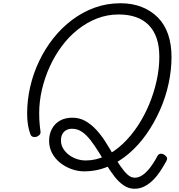

<svg xmlns="http://www.w3.org/2000/svg" viewBox="-20 -1035 1099 1181"><path d="M807 126Q772 126 742 106Q712 86 686 53Q660 20 636.5 -19Q613 -58 588.5 -97.5Q564 -137 539 -170Q514 -203 486 -223Q458 -243 423 -243Q403 -243 387.5 -234.5Q372 -226 363.5 -210Q355 -194 355 -171Q355 -136 377.5 -108Q400 -80 434.5 -64Q469 -48 507 -48Q569 -48 626.5 -75Q684 -102 734.5 -149.5Q785 -197 826.5 -259.5Q868 -322 897.5 -393Q927 -464 943.5 -539Q960 -614 960 -685Q960 -751 943.5 -799.5Q927 -848 894.5 -881Q862 -914 815.5 -930Q769 -946 710 -946Q640 -946 577 -921.5Q514 -897 459 -853.5Q404 -810 360.5 -751.5Q317 -693 286 -625Q255 -557 238 -484Q221 -411 221 -338Q221 -318 222 -297.5Q223 -277 225 -259Q227 -241 229 -227Q231 -214 223 -205.5Q215 -197 204 -193.5Q193 -190 182.5 -193.5Q172 -197 168 -207Q162 -222 157 -242.5Q152 -263 149.5 -287Q147 -311 147 -338Q147 -420 166 -502Q185 -584 221 -659.5Q257 -735 308 -799.5Q359 -864 423.5 -912.5Q488 -961 562.5 -988Q637 -1015 721 -1015Q794 -1015 852 -992Q910 -969 951.5 -927Q993 -885 1014 -823.5Q1035 -762 1035 -685Q1035 -604 1017 -520.5Q999 -437 964 -358Q929 -279 881 -210.5Q833 -142 773.5 -91Q714 -40 644.5 -10.5Q575 19 498 19Q459 19 421 5.5Q383 -8 351.5 -32.5Q320 -57 301 -92Q282 -127 282 -169Q282 -209 299 -241.5Q316 -274 348 -292.5Q380 -311 425 -311Q469 -311 504.5 -291Q540 -271 570.5 -238.5Q601 -206 626.5 -166Q652 -126 674.5 -87Q697 -48 719.5 -15Q742 18 763.5 38Q785 58 809 58Q832 58 854.5 43.5Q877 29 901 -1Q925 -31 950 -78Q957 -89 970 -89.5Q983 -90 996 -79Q1006 -71 1007.5 -62Q1009 -53 1002 -42Q986 -13 966.5 17Q947 47 922.5 71.5Q898 96 869.5 111Q841 126 807 126Z"/></svg>

Font: Playwrite US Trad Light
Style: Regular
Weight: 300
Designer: Veronika Burian, José Scaglione
Foundry: TypeTogether
Version: Version 1.003